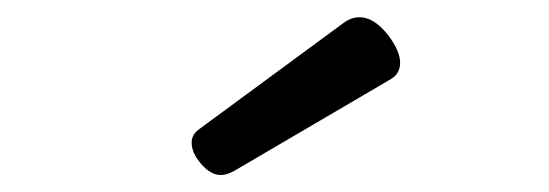

<svg xmlns="http://www.w3.org/2000/svg" viewBox="-20 -711 640 224"><path d="M399.4 -690.9Q416 -690.9 432.1 -670.9Q446.8 -651.9 446.8 -637.7Q446.8 -625 436 -618.7L253.4 -511.7Q244.6 -506.8 237.8 -506.8Q226.1 -506.8 215.3 -519Q203.6 -532.2 203.6 -544.4Q203.6 -553.7 211.4 -559.6L381.3 -684.6Q390.1 -690.9 399.4 -690.9Z"/></svg>

Font: Courier Prime
Style: Regular
Weight: 400
Designer: Alan Dague-Greene, Quote-Unquote Apps
Foundry: Quote-Unquote Apps
Version: Version 3.018